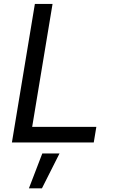

<svg xmlns="http://www.w3.org/2000/svg" viewBox="-20 -748 605 1008"><path d="M42.5 0 163.1 -727.5H255.9L148.9 -82H485.8L472.2 0ZM131.8 240.7 202.1 57.6H292.5L200.2 240.7Z"/></svg>

Font: Adwaita Sans
Style: Italic
Weight: 400
Italic angle: -9.39999°
Designer: Rasmus Andersson
Foundry: rsms
Version: Version 4.001;git-9221beed3